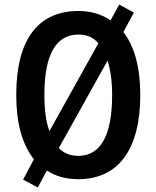

<svg xmlns="http://www.w3.org/2000/svg" viewBox="-20 -839 683 839"><path d="M593 -424C593 -543 568 -637 519 -699L565 -784L501 -819L463 -750C424 -777 377 -791 323 -791C142 -791 51 -660 51 -425C51 -306 74 -213 128 -143L81 -54L145 -20L185 -94C222 -69 268 -56 322 -56C501 -56 593 -191 593 -424ZM174 -424C174 -596 222 -688 323 -688C359 -688 388 -676 410 -650L196 -266C181 -306 174 -359 174 -424ZM470 -424C470 -251 422 -158 322 -158C288 -158 259 -169 237 -192L450 -574C463 -534 470 -483 470 -424Z"/></svg>

Font: Noto Sans Malayalam UI Condensed SemiBold
Style: Regular
Weight: 600
Width: 3
Designer: Jelle Bosma - Monotype Design Team
Foundry: Monotype Imaging Inc.
Version: Version 2.104